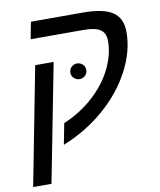

<svg xmlns="http://www.w3.org/2000/svg" viewBox="-87 -668 774 926"><g transform="rotate(-10 300.0 -205.5)"><path d="M202.1 -389.2 89.8 188H0L111.8 -389.2ZM127.9 -599.1H380.9Q482.9 -599.1 528.1 -568.6Q573.2 -538.1 573.2 -470.2Q573.2 -376.5 522.7 -281Q472.2 -185.5 383.3 -108.9Q294.4 -32.2 181.2 13.2L201.2 -89.8Q283.2 -124 346.2 -180.9Q409.2 -237.8 443.6 -306.9Q478 -376 478 -442.9Q478 -482.4 452.6 -499.3Q427.2 -516.1 369.1 -516.1H111.8ZM272.5 -323.2Q272.5 -340.3 284.2 -351.3Q295.9 -362.3 311.5 -362.3Q327.1 -362.3 338.9 -351.3Q350.6 -340.3 350.6 -323.2Q350.6 -307.6 338.9 -296.6Q327.1 -285.6 311.5 -285.6Q295.9 -285.6 284.2 -296.6Q272.5 -307.6 272.5 -323.2Z"/></g></svg>

Font: Liberation Mono
Style: Italic
Weight: 400
Italic angle: -12°
Monospace: yes
Designer: Steve Matteson
Foundry: Ascender Corporation
Version: Version 2.1.5